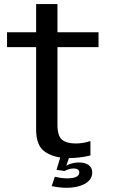

<svg xmlns="http://www.w3.org/2000/svg" viewBox="-20 -746 538 914"><path d="M305.5 6.5Q360.5 6.5 410.5 -6V-74.5Q376 -63 339.5 -63Q298 -63 275.8 -80.5Q253.5 -98 253.5 -152.5V-521.5H449V-592.5H253.5V-726.5H152V-592.5H13.5V-521.5H152V-128.5Q152 -50.5 196 -22Q240 6.5 305.5 6.5ZM299 148Q322 148 343.5 143.5Q365 139 382 130Q399 121 409 107.5Q419 94 419 75.5Q419 51 401.5 39.2Q384 27.5 357 27.5Q335.5 27.5 316.8 33.5Q298 39.5 289 48L287 68Q296 63 307.8 59.5Q319.5 56 330.5 56Q342.5 56 350 60.5Q357.5 65 357.5 74.5Q357.5 88.5 343 95.8Q328.5 103 300 103Q282.5 103 267.2 100.5Q252 98 241 95.5L226 140Q242.5 143.5 261.5 145.8Q280.5 148 299 148ZM287 68 310.5 -0.5H268L249 62.5Z"/></svg>

Font: Anybody UltraCondensed Thin
Style: Regular
Weight: 400
Version: Version 1.111